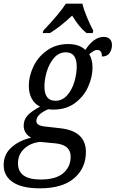

<svg xmlns="http://www.w3.org/2000/svg" viewBox="-57 -786 630 1046"><path d="M-37 113Q-37 54 6.5 16Q50 -22 113 -36Q95 -45 83.5 -62Q72 -79 72 -101Q72 -132 91.5 -155Q111 -178 161 -205Q132 -219 116 -248.5Q100 -278 100 -319Q100 -370 124.5 -422.5Q149 -475 198 -510.5Q247 -546 315 -546Q375 -546 408 -514Q454 -585 508 -585Q530 -585 541.5 -573Q553 -561 553 -541Q553 -516 540 -497Q527 -478 498 -478Q499 -494 492.5 -504Q486 -514 473 -514Q463 -514 454.5 -509Q446 -504 438.5 -498.5Q431 -493 429 -491Q447 -461 447 -418Q447 -367 423.5 -314Q400 -261 352 -225Q304 -189 235 -189Q215 -189 206 -191Q141 -163 141 -127Q141 -102 186 -97L274 -87Q411 -71 411 42Q411 130 347 185Q283 240 160 240Q63 240 13 206.5Q-37 173 -37 113ZM361 -423Q361 -501 302 -501Q264 -501 237.5 -470.5Q211 -440 198 -396.5Q185 -353 185 -315Q185 -237 245 -237Q283 -237 309.5 -267.5Q336 -298 348.5 -341.5Q361 -385 361 -423ZM328 68Q328 3 245 -5L161 -13Q108 -7 74.5 24.5Q41 56 41 104Q41 192 165 192Q248 192 288 157Q328 122 328 68ZM179 -619Q267 -712 302 -766H392Q399 -735 416 -694Q433 -653 451 -619L448 -606H414Q375 -637 336 -701Q269 -638 215 -606H176Z"/></svg>

Font: Noto Serif Narrow
Style: Italic
Weight: 400
Width: 4
Italic angle: -12°
Designer: Monotype Design Team
Foundry: Monotype Imaging Inc.
Version: Version 1.001